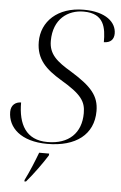

<svg xmlns="http://www.w3.org/2000/svg" viewBox="-62 -767 647 1030"><g transform="rotate(5 261.5 -251.5)"><path d="M214 10C368 10 462 -62 462 -188C462 -270 420 -318 308 -387C229 -434 185 -470 185 -542C185 -661 263 -714 347 -714C459 -714 469 -636 469 -560C505 -560 523 -580 523 -611C523 -671 467 -724 347 -724C206 -724 121 -641 121 -532C121 -437 176 -387 257 -338C371 -271 395 -234 395 -171C395 -64 329 0 214 0C98 0 55 -82 55 -199C26 -199 1 -181 1 -144C1 -60 71 10 214 10ZM110 213 109 221H118C156 177 202 113 228 71L229 61H175C156 111 135 163 110 213Z"/></g></svg>

Font: Noto Serif Display Light
Style: Italic
Weight: 300
Italic angle: -12°
Designer: Monotype Design Team
Foundry: Monotype Imaging Inc.
Version: Version 2.009